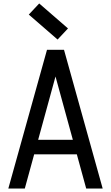

<svg xmlns="http://www.w3.org/2000/svg" viewBox="-20 -1087 640 1107"><path d="M28 0 251 -800H349L572 0H477L300 -646L123 0ZM130 -197 152 -281H448L470 -197ZM312 -859 146 -1003 206 -1067 372 -923Z"/></svg>

Font: Victor Mono SemiBold
Style: Regular
Weight: 600
Monospace: yes
Designer: Rune Bjørnerås
Version: Version 1.561;gftools[0.9.30]